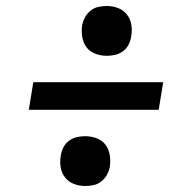

<svg xmlns="http://www.w3.org/2000/svg" viewBox="-20 -660 640 640"><path d="M336 -474Q316 -474 297.5 -481Q279 -488 268 -503Q257 -518 254 -537.5Q251 -557 254 -577Q257 -591 264 -603.5Q271 -616 282.5 -625Q294 -634 308 -637Q322 -640 336 -640Q356 -640 374 -633Q392 -626 403.5 -611Q415 -596 418 -576.5Q421 -557 417 -537Q415 -523 408 -510Q401 -497 389 -488.5Q377 -480 363 -477Q349 -474 336 -474ZM76 -294 91 -386H524L509 -294ZM264 -40Q244 -40 226 -47Q208 -54 196.5 -69Q185 -84 182 -103.5Q179 -123 183 -143Q185 -157 192 -170Q199 -183 211 -191.5Q223 -200 236.5 -203Q250 -206 264 -206Q284 -206 302.5 -199Q321 -192 332 -177Q343 -162 346 -142.5Q349 -123 346 -103Q343 -89 336 -76.5Q329 -64 317.5 -55Q306 -46 292 -43Q278 -40 264 -40Z"/></svg>

Font: Iosevka Curly SmBdExObl
Style: Regular
Weight: 600
Width: 7
Italic angle: -9°
Monospace: yes
Designer: Belleve Invis
Foundry: Belleve Invis
Version: Version 11.1.0; ttfautohint (v1.8.3)